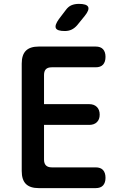

<svg xmlns="http://www.w3.org/2000/svg" viewBox="-20 -970 640 990"><path d="M207 -433H440Q465 -433 479.5 -418.5Q494 -404 494 -379Q494 -354 479.5 -340Q465 -326 440 -326H207V-147Q207 -127 217 -117Q227 -107 247 -107H473Q499 -107 511.5 -93Q524 -79 524 -53Q524 -28 511.5 -14Q499 0 473 0H180Q135 0 113.5 -21.5Q92 -43 92 -88V-642Q92 -687 113.5 -708.5Q135 -730 180 -730H473Q499 -730 511.5 -716Q524 -702 524 -677Q524 -651 511.5 -637Q499 -623 473 -623H247Q226 -623 216.5 -613Q207 -603 207 -583ZM314 -810Q275 -810 268 -825Q261 -840 284 -872L319 -918Q332 -936 348.5 -943Q365 -950 387 -950Q427 -950 434.5 -934.5Q442 -919 417 -888L378 -840Q365 -825 349.5 -817.5Q334 -810 314 -810Z"/></svg>

Font: Maple Mono SemiBold
Style: Regular
Weight: 600
Monospace: yes
Designer: subframe7536
Version: Version 7.000